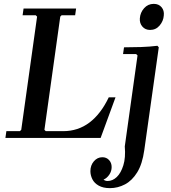

<svg xmlns="http://www.w3.org/2000/svg" viewBox="-20 -714 887 994"><path d="M543 -210H578L501 0H8L13 -35H83L90 -42L172 -628L165 -635H97L102 -670H374L369 -635H299L292 -628L210 -42L217 -35H307Q384 -35 443 -79.5Q502 -124 543 -210ZM795 -477 802 -469 727 63Q717 135 690.5 178Q664 221 627 240.5Q590 260 549 260Q514 260 491 247Q468 234 458 213.5Q448 193 448 172Q448 142 466 121Q484 100 510 100Q531 100 544.5 114.5Q558 129 558 151Q558 172 546 190Q534 208 516 216Q525 223 537 223Q563 223 584.5 202.5Q606 182 618.5 142Q631 102 626 44L692 -427L685 -434H617L622 -469Q665 -469 710 -470.5Q755 -472 795 -477ZM757 -559Q732 -559 717 -576.5Q702 -594 704 -619Q706 -649 726 -671.5Q746 -694 776 -694Q802 -694 816.5 -676.5Q831 -659 828 -634Q826 -605 806.5 -582Q787 -559 757 -559Z"/></svg>

Font: Brygada 1918 SemiBold
Style: Italic
Weight: 600
Italic angle: -8°
Designer: Mateusz Machalski | Borys Kosmynka | Przemek Hoffer
Foundry: NIEPODLEGLA 2018
Version: Version 3.006